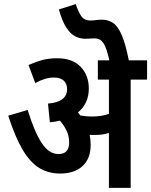

<svg xmlns="http://www.w3.org/2000/svg" viewBox="-20 -916 737 936"><path d="M422 -210Q422 -143 382.5 -106.5Q343 -70 273 -70Q217 -70 172.5 -96.5Q128 -123 91 -185Q54 -247 20 -352L115 -380Q147 -275 182.5 -220Q218 -165 265 -165Q317 -165 317 -221Q317 -253 304.5 -279Q292 -305 272 -328Q249 -322 223 -320L214 -411Q262 -415 284.5 -433Q307 -451 307 -481Q307 -509 290 -523.5Q273 -538 244 -538Q221 -538 198 -531Q175 -524 152 -511L119 -599Q150 -613 183 -622.5Q216 -632 259 -632Q333 -632 373 -590.5Q413 -549 413 -484Q413 -447 399 -417.5Q385 -388 360 -368Q366 -361 372 -353Q398 -348 427 -348Q451 -348 470.5 -351Q490 -354 511 -361V-528H457V-622H513Q499 -685 483.5 -707Q468 -729 441 -729Q431 -729 419 -728Q407 -727 397 -727Q370 -727 346.5 -739Q323 -751 303 -782Q283 -813 267 -870L349 -896Q365 -851 379 -833.5Q393 -816 421 -816Q435 -816 448 -818Q461 -820 478 -820Q508 -820 531.5 -804Q555 -788 573.5 -745Q592 -702 608 -622H697V-528H617V0H511V-268Q493 -262 475.5 -260Q458 -258 439 -258Q429 -258 417 -259Q422 -235 422 -210Z"/></svg>

Font: Noto Sans Condensed SemiBold
Style: Regular
Weight: 600
Width: 3
Designer: Monotype Design Team
Foundry: Monotype Imaging Inc.
Version: Version 2.013; ttfautohint (v1.8.4.7-5d5b)